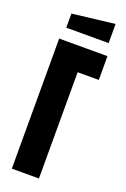

<svg xmlns="http://www.w3.org/2000/svg" viewBox="-165 -919 635 971"><g transform="rotate(20 153.0 -433.5)"><path d="M36 0V-700H296V-572H182V0ZM51 -764V-840L279 -867V-764Z"/></g></svg>

Font: Tektur Condensed SemiBold
Style: Regular
Weight: 600
Width: 3
Designer: Adam Jagosz
Foundry: Adam Jagosz
Version: Version 1.005;gftools[0.9.30]